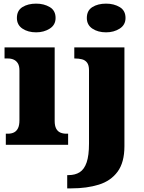

<svg xmlns="http://www.w3.org/2000/svg" viewBox="-20 -797 794 1057"><path d="M12 0V-61H24Q43 -61 57 -68Q71 -75 79 -91Q87 -107 87 -135V-409Q87 -434 78.5 -448Q70 -462 56 -468.5Q42 -475 24 -475H5V-536H281V-131Q281 -105 289 -89.5Q297 -74 311.5 -67.5Q326 -61 344 -61H355V0ZM179 -619Q134 -619 103.5 -639.5Q73 -660 73 -698Q73 -739 103.5 -758Q134 -777 179 -777Q222 -777 254 -758Q286 -739 286 -698Q286 -660 254 -639.5Q222 -619 179 -619ZM350 240V167H357Q394 167 419 151Q444 135 457 97Q470 59 470 -7V-410Q470 -438 459.5 -452Q449 -466 431.5 -470.5Q414 -475 393 -475H389V-536H665V8Q665 97 627.5 148Q590 199 524 219.5Q458 240 373 240ZM564 -619Q519 -619 488.5 -639.5Q458 -660 458 -698Q458 -739 488.5 -758Q519 -777 564 -777Q607 -777 639 -758Q671 -739 671 -698Q671 -660 639 -639.5Q607 -619 564 -619Z"/></svg>

Font: Noto Serif Kannada Black
Style: Regular
Weight: 900
Version: Version 2.003